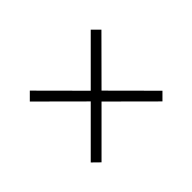

<svg xmlns="http://www.w3.org/2000/svg" viewBox="-110 -986 1219 1219"><g transform="rotate(-45 500.0 -376.0)"><path d="M774 -54 500 -327 227 -54 178 -102 452 -376 178 -649 227 -698 500 -424 774 -698 822 -650 549 -376 822 -102Z"/></g></svg>

Font: Noto Sans TC Thin
Style: Regular
Weight: 400
Version: Version 2.004-H2;hotconv 1.0.118;makeotfexe 2.5.65603